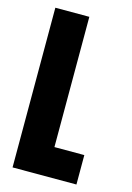

<svg xmlns="http://www.w3.org/2000/svg" viewBox="-109 -757 559 813"><g transform="rotate(15 170.0 -350.0)"><path d="M30 0V-700H179V-129H310V0Z"/></g></svg>

Font: Vina Sans
Style: Regular
Weight: 400
Designer: Andree Nguyen
Foundry: Nguyen Type Foundry
Version: Version 1.002; ttfautohint (v1.8.4.7-5d5b);gftools[0.9.28]